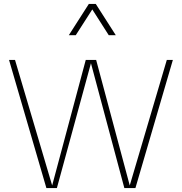

<svg xmlns="http://www.w3.org/2000/svg" viewBox="-20 -954 923 974"><path d="M567.4 -775.4 465.8 -934.1H430.7L329.1 -775.4H364.3L448.2 -906.2L531.7 -775.4ZM826.2 -649.9 638.2 -13.2 467.8 -649.9H415L244.6 -13.2L56.2 -649.9H25.9L215.3 0H268.6L441.4 -633.3L610.8 0H667L856.9 -649.9Z"/></svg>

Font: Estedad-FD-VF Thin
Style: Regular
Weight: 100
Designer: Amin Abedi
Version: Version 5.0